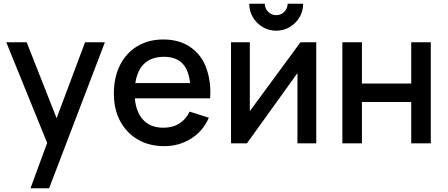

<svg xmlns="http://www.w3.org/2000/svg" viewBox="-20 -766 2392 1026"><path d="M143 240 232 -2.5 13.5 -540H122.5L282.5 -134.5L434.5 -540H540.5L242.5 240Z M858 15Q777.5 15 716.8 -20.2Q656 -55.5 622.2 -118.8Q588.5 -182 588.5 -265.5Q588.5 -354 621.8 -419Q655 -484 714.5 -519.5Q774 -555 853 -555Q935.5 -555 993.5 -516.8Q1051.5 -478.5 1077.8 -414Q1104 -349.5 1104 -273Q1104 -257 1103 -240.5H700.5Q706.5 -173 739 -132.5Q778.5 -83.5 853 -83.5Q902 -83.5 937.8 -105.8Q973.5 -128 993.5 -169.5L1096 -137Q1064.5 -64.5 1000.5 -24.8Q936.5 15 858 15ZM996 -322Q989 -383.5 963 -417.5Q928 -462.5 857 -462.5Q778.5 -462.5 739 -413Q711.5 -378.5 703 -322Z M1456 -602Q1416 -602 1383.5 -621.5Q1351 -641 1331.5 -673.5Q1312 -706 1312 -746H1395Q1395 -721 1413 -703Q1431 -685 1456 -685Q1481.5 -685 1499.2 -703Q1517 -721 1517 -746H1600Q1600 -706 1580.5 -673.5Q1561 -641 1528.5 -621.5Q1496 -602 1456 -602ZM1670 -540V0H1569.5V-375.5L1299.5 0H1214.5V-540H1315V-172L1585.5 -540Z M1809.5 0V-540H1914V-319.5H2177.5V-540H2282V0H2177.5V-221H1914V0Z"/></svg>

Font: Cns Manrope SemBd
Style: Regular
Weight: 600
Designer: Mikhail Sharanda
Foundry: Mikhail Sharanda
Version: Version 4.504